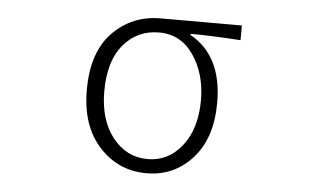

<svg xmlns="http://www.w3.org/2000/svg" viewBox="-44 -597 1087 674"><g transform="rotate(5 500.0 -260.0)"><path d="M493.2 12.7Q394.5 12.7 327.1 -60.5Q259.8 -133.8 259.8 -260.7Q259.8 -394.5 328.1 -463.9Q396.5 -533.2 496.1 -533.2H782.2V-481.4Q674.8 -488.3 605.5 -488.3V-484.4Q719.7 -420.9 719.7 -255.9Q719.7 -130.9 655.3 -59.1Q590.8 12.7 493.2 12.7ZM493.2 -37.1Q566.4 -37.1 614.3 -98.1Q662.1 -159.2 662.1 -258.8Q662.1 -351.6 617.2 -417.5Q572.3 -483.4 495.1 -483.4Q418.9 -483.4 370.1 -425.8Q321.3 -368.2 321.3 -260.7Q321.3 -160.2 370.1 -98.6Q418.9 -37.1 493.2 -37.1Z"/></g></svg>

Font: GenEi Gothic M Light
Style: Regular
Weight: 300
Designer: o_tamon (Modified); [Source Han Sans]
Ryoko NISHIZUKA  (kana & ideographs); Paul D. Hunt (Latin, Greek & Cyrillic); Wenl
Version: Version 1.1a;Original Version 1.004